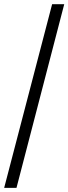

<svg xmlns="http://www.w3.org/2000/svg" viewBox="-20 -780 328 921"><path d="M59.1 121.1 288.1 -759.8H230L0 121.1Z"/></svg>

Font: The Erased English
Style: Regular
Weight: 400
Designer: Monotype Design team + ligartures altered by 180 Amsterdam
Foundry: Monotype Imaging Inc.
Version: Version 1.030;Glyphs 3.1.2 (3151)